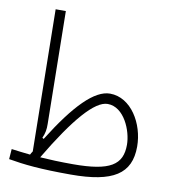

<svg xmlns="http://www.w3.org/2000/svg" viewBox="-79 -762 744 833"><g transform="rotate(10 293.0 -345.5)"><path d="M288.1 1.5C474.1 1.5 550.8 -47.4 550.8 -168C550.8 -268.6 488.3 -374 395.5 -374C327.6 -374 246.6 -292.5 145.5 -130.4L139.2 -134.3C148.9 -155.8 151.9 -173.3 151.4 -197.3L144 -693.4H99.1L108.4 -68.8C105 -64 102.1 -58.6 99.1 -53.2C69.3 -56.2 42.5 -59.6 16.6 -63L13.2 -18.1C81.1 -6.3 152.3 1.5 288.1 1.5ZM144.5 -49.3C254.4 -233.9 336.4 -328.1 393.1 -328.1C465.8 -328.1 505.9 -229.5 505.9 -168C505.9 -79.6 453.6 -44.4 289.6 -44.4C232.4 -44.4 185.5 -46.4 144.5 -49.3Z"/></g></svg>

Font: Cascadia Mono PL ExtraLight
Style: Regular
Weight: 200
Monospace: yes
Designer: Aaron Bell
Foundry: Saja Typeworks
Version: Version 2404.023